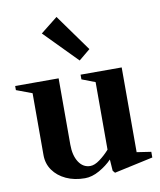

<svg xmlns="http://www.w3.org/2000/svg" viewBox="-104 -878 803 966"><g transform="rotate(-10 297.5 -395.0)"><path d="M252 17Q198 17 156 -2.5Q114 -22 90 -56Q66 -90 66 -134V-450L-14 -480V-501H208V-162Q208 -107 230 -73Q252 -39 289 -39Q311 -39 338 -59Q365 -79 388 -105V-450L320 -476V-500H530V-67L603 -56V-27L405 16L395 4L391 -54Q364 -26 326 -4.5Q288 17 252 17ZM328 -571 164 -738 251 -807 386 -619Z"/></g></svg>

Font: Wittgenstein
Style: Bold
Weight: 700
Designer: Jörg Drees
Foundry: Jörg Drees
Version: Version 1.303; ttfautohint (v1.8.4.7-5d5b)